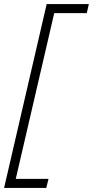

<svg xmlns="http://www.w3.org/2000/svg" viewBox="-36 -750 454 938"><path d="M388 -686H229L41 124H201L190 168H-16L192 -730H398Z"/></svg>

Font: Work Sans Light
Style: Italic
Weight: 300
Italic angle: -13°
Designer: Wei Huang
Foundry: Wei Huang
Version: Version 2.010; ttfautohint (v1.8.3)